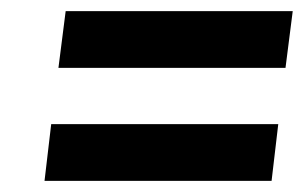

<svg xmlns="http://www.w3.org/2000/svg" viewBox="-20 -487 550 345"><path d="M60 -162 72 -264H480L468 -162ZM85 -365 98 -467H506L493 -365Z"/></svg>

Font: Xgbmvzvtohvqztyvzapvmeyoton
Style: Regular
Weight: 500
Italic angle: -8°
Designer: Carrois Corporate & Edenspiekermann
Foundry: Carrois Corporate GbR & Edenspiekermann AG
Version: Version 2.001